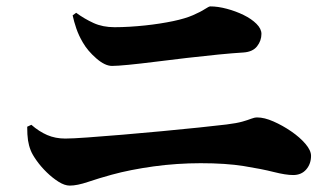

<svg xmlns="http://www.w3.org/2000/svg" viewBox="-20 -663 1040 600"><path d="M198 -83Q182 -83 163 -95Q144 -107 126 -124.5Q108 -142 94.5 -161Q81 -180 76 -193Q70 -208 67.5 -224.5Q65 -241 65 -267L78 -273Q102 -252 127.5 -241Q153 -230 184 -230Q206 -230 254 -233.5Q302 -237 362.5 -242Q423 -247 485.5 -253Q548 -259 602 -264.5Q656 -270 688 -274Q720 -278 737.5 -283Q755 -288 765 -292Q775 -296 784 -296Q806 -296 834.5 -283.5Q863 -271 890 -252.5Q917 -234 934.5 -213.5Q952 -193 952 -176Q952 -151 937 -133.5Q922 -116 896 -116Q873 -116 835.5 -125.5Q798 -135 742 -144Q686 -153 607 -153Q571 -153 533.5 -150.5Q496 -148 460 -143Q424 -138 391 -131.5Q358 -125 329 -117Q289 -106 255 -94.5Q221 -83 198 -83ZM330 -457Q308 -457 281 -480.5Q254 -504 239 -530Q226 -552 218.5 -574Q211 -596 207 -615L218 -623Q244 -604 272.5 -591Q301 -578 338 -578Q361 -578 385.5 -579.5Q410 -581 433.5 -583.5Q457 -586 479.5 -589.5Q502 -593 521 -597Q559 -605 583 -615.5Q607 -626 620 -634.5Q633 -643 637 -643Q661 -643 689 -635.5Q717 -628 741.5 -616Q766 -604 781.5 -588.5Q797 -573 797 -557Q797 -536 783.5 -518.5Q770 -501 741 -499Q708 -497 662 -492.5Q616 -488 564.5 -482Q513 -476 465.5 -470Q418 -464 382 -460.5Q346 -457 330 -457Z"/></svg>

Font: Noto Serif JP ExtraLight Black
Style: Regular
Weight: 900
Version: Version 2.003-H1;hotconv 1.1.1;makeotfexe 2.6.0